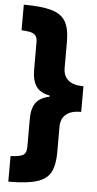

<svg xmlns="http://www.w3.org/2000/svg" viewBox="-60 -760 487 964"><g transform="rotate(5 183.5 -278.0)"><path d="M20 39Q66 37 83 27Q100 17 100 -14V-155Q100 -208 120.5 -236.5Q141 -265 189 -275V-281Q142 -289 121 -319Q100 -349 100 -404V-543Q100 -567 89 -577.5Q78 -588 60 -591Q42 -594 20 -595V-724Q108 -724 158.5 -710Q209 -696 230.5 -660.5Q252 -625 252 -558V-425Q252 -386 277 -364Q302 -342 354 -342V-213Q303 -213 277.5 -191Q252 -169 252 -130V0Q252 62 233.5 99Q215 136 165 152Q115 168 20 168Z"/></g></svg>

Font: Noto Sans Thai Looped ExtraCondensed Black
Style: Regular
Weight: 900
Width: 2
Designer: Sasikarn Vongin, Ben Mitchell
Foundry: The Fontpad Ltd
Version: Version 1.001; ttfautohint (v1.8.4.7-5d5b)